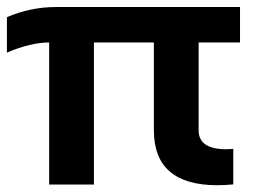

<svg xmlns="http://www.w3.org/2000/svg" viewBox="-20 -533 743 555"><path d="M0 -483.4Q68.4 -512.7 141.6 -512.7H673.8V-410.2H554.2V-156.2Q554.2 -101.6 634.3 -101.6Q643.6 -101.6 654.3 -102.5V0Q629.9 2.4 608.4 2.4Q424.8 2.4 424.8 -156.2V-410.2H251.5V0.5H122.1V-410.2Q68.4 -410.2 0 -380.9Z"/></svg>

Font: Voltera
Style: Bold
Weight: 700
Designer: Bernd Montag
Version: Version 1.301